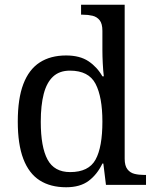

<svg xmlns="http://www.w3.org/2000/svg" viewBox="-20 -780 654 810"><path d="M259 10Q193 10 147.5 -19Q102 -48 78.5 -109.5Q55 -171 55 -267Q55 -364 78.5 -425.5Q102 -487 147.5 -516.5Q193 -546 259 -546Q317 -546 353.5 -521.5Q390 -497 412 -458H418Q415 -483 413.5 -513.5Q412 -544 412 -568V-650Q412 -680 400.5 -694.5Q389 -709 370.5 -713.5Q352 -718 330 -718H322V-760H506V-110Q506 -81 517.5 -66Q529 -51 547.5 -46.5Q566 -42 588 -42H596V0H427L416 -90H412Q390 -44 354 -17Q318 10 259 10ZM276 -54Q354 -54 383 -106.5Q412 -159 412 -267Q412 -371 383 -426.5Q354 -482 275 -482Q231 -482 204 -457Q177 -432 164.5 -384Q152 -336 152 -266Q152 -160 180.5 -107Q209 -54 276 -54Z"/></svg>

Font: Noto Serif Armenian
Style: Regular
Weight: 400
Designer: Monotype Design Team
Foundry: Monotype Imaging Inc.
Version: Version 2.007